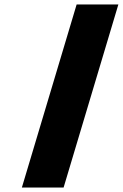

<svg xmlns="http://www.w3.org/2000/svg" viewBox="-20 -845 553 865"><path d="M513.3 -825H325.3L78.5 0H266.5Z"/></svg>

Font: Hussar
Style: BdSuprExtOblThree
Weight: 700
Foundry: Cannot Into Space Fonts
Version: Version 2.00